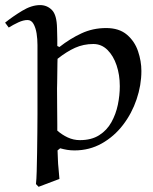

<svg xmlns="http://www.w3.org/2000/svg" viewBox="-32 -490 595 747"><path d="M199.2 206.1 118.2 236.8 107.9 226.1Q109.9 209 110.8 176.5Q111.8 144 112.3 105Q112.8 65.9 113.3 26.4Q113.8 -13.2 113.8 -45.2Q113.8 -77.1 113.8 -94.2V-314.9Q113.8 -337.9 110.4 -359.9Q106.9 -381.8 98.4 -397Q89.8 -412.1 75.2 -412.1Q59.1 -412.1 39.6 -403.1Q20 -394 2 -382.8L-12.2 -401.9Q17.6 -425.8 54.2 -448Q90.8 -470.2 124 -470.2Q150.9 -470.2 169.9 -451.2Q189 -432.1 189.9 -379.9Q190.9 -356.9 190.9 -337.9Q190.9 -318.8 190.9 -311L199.2 -307.1Q240.2 -339.4 284.7 -360.1Q329.1 -380.9 380.9 -380.9Q431.6 -380.9 461.9 -355Q492.2 -329.1 505.1 -290.5Q518.1 -252 518.1 -213.9Q518.1 -158.7 499.5 -103.8Q481 -48.8 446.5 -3.9Q412.1 41 364 68.1Q315.9 95.2 257.8 95.2Q242.7 95.2 229.2 93Q215.8 90.8 202.1 86.9L191.9 95.2Q192.9 118.2 193.4 133.1Q193.8 147.9 195.6 164.1Q197.3 180.2 199.2 206.1ZM190.9 18.1Q209 34.2 231.4 44.7Q253.9 55.2 278.8 55.2Q323.7 55.2 353.8 36.1Q383.8 17.1 401.4 -14.4Q418.9 -45.9 426.5 -82.5Q434.1 -119.1 434.1 -154.8Q434.1 -198.7 421.6 -235.8Q409.2 -272.9 386 -295.9Q362.8 -318.8 331.1 -318.8Q293 -318.8 260 -304Q227.1 -289.1 191.9 -261.2Q191.9 -259.3 191.4 -242.7Q190.9 -226.1 190.9 -205.1Q190.9 -184.1 190.4 -167Q189.9 -149.9 189.9 -146Q189.9 -105 190.4 -67.4Q190.9 -29.8 190.9 -6.3Q190.9 17.1 190.9 18.1Z"/></svg>

Font: Aref Ruqaa
Style: Regular
Weight: 400
Designer: Abdullah Aref
Version: Version 1.002